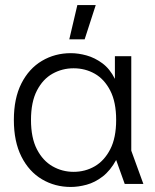

<svg xmlns="http://www.w3.org/2000/svg" viewBox="-20 -730 614 762"><path d="M261 12Q198 12 146.5 -18.5Q95 -49 65 -108.5Q35 -168 35 -254Q35 -340 65 -399Q95 -458 146.5 -488.5Q198 -519 261 -519Q291 -519 323.5 -510Q356 -501 386 -479Q416 -457 436 -417V-507H501V-132L549 0H475L441 -95Q418 -53 387.5 -29.5Q357 -6 324 3Q291 12 261 12ZM272 -48Q318 -48 356 -70Q394 -92 417.5 -137.5Q441 -183 441 -254Q441 -325 417.5 -370.5Q394 -416 356 -437.5Q318 -459 272 -459Q227 -459 188.5 -437.5Q150 -416 126.5 -370.5Q103 -325 103 -254Q103 -183 126.5 -137.5Q150 -92 188.5 -70Q227 -48 272 -48ZM255 -574 287 -710H360L316 -574Z"/></svg>

Font: TikTok Sans Light
Style: Regular
Weight: 300
Version: Version 4.000